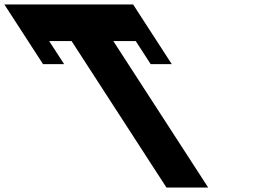

<svg xmlns="http://www.w3.org/2000/svg" viewBox="-480 -845 1228 865"><path d="M-353.5 -660 -286.1 -556H-191.1L-258.5 -660H-157.5L270 0H458L30.5 -660H131.5L198.9 -556H293.9L226.5 -660L119.6 -825H-460.4Z"/></svg>

Font: Hussar
Style: BdOpOblSeven
Weight: 700
Foundry: Cannot Into Space Fonts
Version: Version 2.00